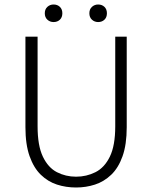

<svg xmlns="http://www.w3.org/2000/svg" viewBox="-20 -821 676 853"><path d="M318 12Q273 12 233 -1Q193 -14 161.5 -44.5Q130 -75 111.5 -127Q93 -179 93 -256V-658H147V-260Q147 -174 170.5 -125Q194 -76 233 -56Q272 -36 318 -36Q364 -36 404 -56Q444 -76 468 -125Q492 -174 492 -260V-658H543V-256Q543 -179 524.5 -127Q506 -75 474 -44.5Q442 -14 402 -1Q362 12 318 12ZM416 -723Q400 -723 388.5 -733.5Q377 -744 377 -762Q377 -780 388.5 -790.5Q400 -801 416 -801Q433 -801 444 -790.5Q455 -780 455 -762Q455 -744 444 -733.5Q433 -723 416 -723ZM218 -723Q202 -723 190.5 -733.5Q179 -744 179 -762Q179 -780 190.5 -790.5Q202 -801 218 -801Q235 -801 246 -790.5Q257 -780 257 -762Q257 -744 246 -733.5Q235 -723 218 -723Z"/></svg>

Font: Assistant ExtraLight Light
Style: Regular
Weight: 300
Version: Version 3.000